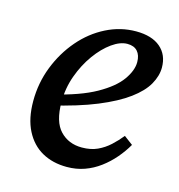

<svg xmlns="http://www.w3.org/2000/svg" viewBox="-84 -581 625 669"><g transform="rotate(15 228.5 -246.5)"><path d="M215 13Q164 13 125.5 -8.5Q87 -30 65 -73Q43 -116 43 -179Q43 -244 66 -303Q89 -362 128.5 -408Q168 -454 219.5 -480Q271 -506 327 -506Q384 -506 415 -479.5Q446 -453 446 -407Q446 -377 428.5 -346Q411 -315 371 -285.5Q331 -256 265.5 -229Q200 -202 103 -179L101 -218Q197 -241 253 -272.5Q309 -304 333.5 -338.5Q358 -373 358 -403Q358 -428 345.5 -442Q333 -456 309 -456Q283 -456 253.5 -435Q224 -414 198 -378Q172 -342 155.5 -296.5Q139 -251 139 -201Q139 -130 169.5 -98Q200 -66 248 -66Q280 -66 304 -77Q328 -88 347.5 -106Q367 -124 383 -144L415 -120Q400 -94 379.5 -70Q359 -46 333.5 -27Q308 -8 278.5 2.5Q249 13 215 13Z"/></g></svg>

Font: Source Serif 4 Medium
Style: Italic
Weight: 500
Italic angle: -12°
Designer: Frank Grießhammer
Foundry: Adobe Systems Incorporated
Version: Version 4.004;hotconv 1.0.116;makeotfexe 2.5.65601